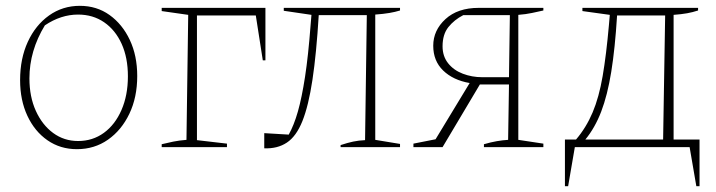

<svg xmlns="http://www.w3.org/2000/svg" viewBox="-20 -505 2458 659"><path d="M244 7Q187 7 143 -23.5Q99 -54 74 -107.5Q49 -161 49 -230Q49 -304 75.5 -361.5Q102 -419 148.5 -452Q195 -485 254 -485Q312 -485 356 -453.5Q400 -422 425.5 -368Q451 -314 451 -244Q451 -171 424 -114.5Q397 -58 350.5 -25.5Q304 7 244 7ZM248 -21Q298 -21 336.5 -49Q375 -77 397 -127.5Q419 -178 419 -243Q419 -307 397.5 -354.5Q376 -402 337.5 -428.5Q299 -455 248 -455Q189 -455 134 -418Q81 -331 81 -236Q81 -173 103 -124.5Q125 -76 162.5 -48.5Q200 -21 248 -21Z M891 -478V-298H882L858 -452H656V-24L759 -12V0H535V-10Q555 -15 575 -19Q595 -23 620 -25L626 -454L535 -467V-478Z M887 4V-48L971 -43Q989 -75 1002.5 -122.5Q1016 -170 1027 -241.5Q1038 -313 1046 -418L1049 -454L954 -468V-478H1353V-469Q1337 -464 1316.5 -460.5Q1296 -457 1268 -455V-25L1353 -11V0H1149V-7Q1173 -15 1192 -19Q1211 -23 1233 -24L1239 -453H1074Q1066 -321 1052.5 -231.5Q1039 -142 1018 -89.5Q997 -37 964.5 -15.5Q932 6 887 4Z M1399 0V-12L1475 -27L1592 -220Q1535 -230 1501 -263Q1467 -296 1467 -348Q1467 -401 1509 -439.5Q1551 -478 1623 -478H1845V-469Q1827 -465 1806 -460.5Q1785 -456 1759 -454V-25L1845 -12V0H1641V-10Q1665 -17 1685.5 -20.5Q1706 -24 1724 -25L1727 -215H1627L1499 0ZM1635 -240H1727L1730 -453H1570Q1539 -437 1519 -412Q1499 -387 1499 -346Q1499 -312 1518 -288Q1537 -264 1568.5 -252Q1600 -240 1635 -240Z M1919 134V-26H1957Q1992 -67 2014 -119Q2036 -171 2048.5 -244Q2061 -317 2070 -419L2073 -454L1979 -467V-478H2376V-469Q2358 -463 2338.5 -459.5Q2319 -456 2292 -454V-26H2381V134H2370L2347 0H1953L1930 134ZM2098 -452Q2091 -339 2078 -258.5Q2065 -178 2043.5 -122Q2022 -66 1989 -26H2256L2263 -452Z"/></svg>

Font: Piazzolla Thin
Style: Regular
Weight: 100
Designer: Juan Pablo del Peral
Foundry: Huerta Tipografica
Version: Version 1.330